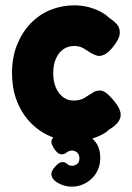

<svg xmlns="http://www.w3.org/2000/svg" viewBox="-20 -515 493 718"><path d="M259 13Q212 13 170 -4.5Q128 -22 95.5 -55Q63 -88 44 -135Q25 -182 25 -242Q25 -301 44 -348Q63 -395 95 -428Q127 -461 169 -478Q211 -495 257 -495Q288 -495 314.5 -487.5Q341 -480 359.5 -469.5Q378 -459 386 -450Q403 -439 416 -425.5Q429 -412 428 -390Q427 -379 421.5 -368Q416 -357 406 -344Q376 -303 346 -306Q332 -310 321.5 -316Q311 -322 302.5 -328Q294 -334 283.5 -338.5Q273 -343 257 -343Q233 -343 215.5 -330Q198 -317 188.5 -294Q179 -271 179 -241Q179 -211 188.5 -188.5Q198 -166 215 -152.5Q232 -139 255 -139Q266 -139 275.5 -141Q285 -143 292.5 -147Q300 -151 305 -155Q316 -161 326 -168Q336 -175 348 -176Q362 -179 377 -167.5Q392 -156 410 -133Q427 -112 430.5 -94.5Q434 -77 423.5 -61Q413 -45 386 -29Q379 -21 360 -11Q341 -1 315 6Q289 13 259 13ZM249 183Q223 183 199 170.5Q175 158 172 138Q172 125 182 113Q192 101 199 96Q206 91 213 91Q224 91 231 98Q238 105 251 105Q259 105 268 98.5Q277 92 277 77Q277 62 268 55Q259 48 250 48Q238 48 229.5 55Q221 62 211 62Q201 62 193.5 54.5Q186 47 181 39Q177 32 174.5 26Q172 20 172 15Q172 4 185 -6Q198 -16 216 -22.5Q234 -29 250 -29Q274 -29 298 -17Q322 -5 338.5 18Q355 41 355 76Q355 107 340.5 131Q326 155 301.5 169Q277 183 249 183Z"/></svg>

Font: Fredoka SemiCondensed SemiBold
Style: Regular
Weight: 600
Width: 4
Designer: Ben Nathan
Foundry: Milena B. Brandão, Ben Nathan
Version: Version 2.001